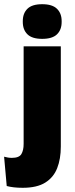

<svg xmlns="http://www.w3.org/2000/svg" viewBox="-60 -713 356 914"><path d="M52.5 -81V-492.5H229.5V-81ZM141 -528Q92.5 -528 70.5 -549.8Q48.5 -571.5 48.5 -608.5V-612.5Q48.5 -649.5 70.5 -671.2Q92.5 -693 141 -693Q189 -693 211.2 -671.2Q233.5 -649.5 233.5 -612.5V-608.5Q233.5 -571 211.2 -549.5Q189 -528 141 -528ZM48 181Q25.5 181 6 178.8Q-13.5 176.5 -28 172.5L-40.5 33Q-31.5 35.5 -22.2 37Q-13 38.5 -3.5 38.5Q31 38.5 41.8 20.5Q52.5 2.5 52.5 -28V-103H229.5V-15.5Q229.5 43.5 212.2 87.5Q195 131.5 155.5 156.2Q116 181 48 181Z"/></svg>

Font: Anek Telugu ExtraBold
Style: Regular
Weight: 800
Designer: Omkar Bhoir (Telugu), Yesha Goshar (Latin)
Foundry: Ek Type
Version: Version 1.003